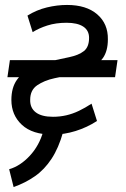

<svg xmlns="http://www.w3.org/2000/svg" viewBox="-20 -532 508 776"><path d="M35 224 17 152Q62 139 100.5 97.5Q139 56 155 -2L235 2Q217 66 188.5 109.5Q160 153 121.5 180Q83 207 35 224ZM193 12Q111 12 68.5 -27.5Q26 -67 26 -128Q26 -178 48.5 -209.5Q71 -241 110.5 -259.5Q150 -278 199 -288L260 -301Q298 -309 319 -325.5Q340 -342 340 -379Q340 -409 316.5 -424.5Q293 -440 249 -440Q206 -440 171.5 -429Q137 -418 112 -402L91 -469Q128 -492 169.5 -502Q211 -512 251 -512Q329 -512 373 -474Q417 -436 416 -373Q416 -326 396 -297.5Q376 -269 342 -253.5Q308 -238 264 -229L201 -216Q159 -207 130.5 -187.5Q102 -168 102 -129Q101 -96 124.5 -78Q148 -60 194 -60Q222 -60 248 -66Q274 -72 299 -84Q324 -96 350 -113L372 -43Q332 -17 285.5 -2.5Q239 12 193 12ZM10 -220 20 -289H455L445 -220Z"/></svg>

Font: Finlandica
Style: Italic
Weight: 400
Italic angle: -8°
Designer: Niklas Ekholm, Juho Hiilivirta, Jaakko Suomalainen
Foundry: Helsinki Type Studio
Version: Version 1.064